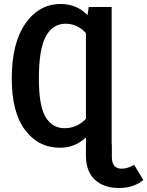

<svg xmlns="http://www.w3.org/2000/svg" viewBox="-20 -726 739 963"><path d="M653 101 699 177Q650 217 577 217Q501 217 456 175.5Q411 134 411 54V-37Q357 15 281 15Q173 15 106 -73.5Q39 -162 39 -332Q39 -510 107.5 -608Q176 -706 284 -706Q365 -706 419 -650L425 -691H540V-1H541V61Q541 120 590 120Q620 120 653 101ZM411 -130V-560Q369 -607 309 -607Q244 -607 209.5 -543Q175 -479 175 -332Q175 -195 208.5 -139Q242 -83 304 -83Q366 -83 411 -130Z"/></svg>

Font: Fira Sans Condensed Medium
Style: Regular
Weight: 500
Width: 3
Designer: Carrois Corporate & Edenspiekermann AG
Foundry: Carrois Corporate GbR & Edenspiekermann AG
Version: Version 4.203;PS 004.203;hotconv 1.0.88;makeotf.lib2.5.64775